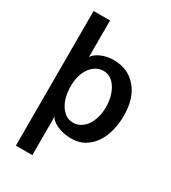

<svg xmlns="http://www.w3.org/2000/svg" viewBox="-230 -873 1071 1205"><g transform="rotate(30 305.0 -271.0)"><path d="M565.4 -383.8Q577.1 -338.9 577.1 -283.2Q577.1 -227.5 564 -175.3Q550.8 -123 523.9 -83Q497.1 -43 456.5 -19Q416 4.9 361.3 4.9Q332 4.9 304.7 -1Q277.3 -6.8 255.9 -17.1Q234.4 -27.3 220.2 -39.6Q206.1 -51.8 203.1 -65.4V216.8H84V-758.8H203.1V-495.1Q222.7 -522.5 262.2 -539.1Q301.8 -555.7 349.6 -555.7Q381.8 -555.7 415 -546.9Q448.2 -538.1 477.1 -517.6Q505.9 -497.1 529.3 -463.9Q552.7 -430.7 565.4 -383.8ZM322.3 -86.9Q351.6 -86.9 375.5 -101.6Q399.4 -116.2 416.5 -141.1Q433.6 -166 443.4 -200.7Q453.1 -235.4 453.1 -274.4Q453.1 -312.5 444.3 -346.7Q435.5 -380.9 419.4 -407.2Q403.3 -433.6 380.4 -449.2Q357.4 -464.8 327.1 -464.8Q297.9 -464.8 273.4 -450.2Q249 -435.5 231.4 -410.6Q213.9 -385.7 204.6 -352.1Q195.3 -318.4 195.3 -279.3Q195.3 -240.2 203.6 -205.6Q211.9 -170.9 228.5 -144.5Q245.1 -118.2 268.6 -102.5Q292 -86.9 322.3 -86.9Z"/></g></svg>

Font: Allerta
Style: Medium
Weight: 500
Designer: Matt McInerney
Foundry: Matt McInerney
Version: Version 1.0